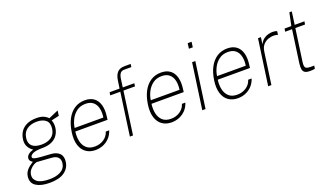

<svg xmlns="http://www.w3.org/2000/svg" viewBox="-77 -1297 3516 2041"><g transform="rotate(-20 1681.0 -276.0)"><path d="M211.5 171Q114 171 59.2 135.5Q4.5 100 14 26Q18 -3.5 32 -25Q46 -46.5 63.8 -61.8Q81.5 -77 96.8 -86.5Q112 -96 118 -101Q110 -107 101.8 -113.5Q93.5 -120 88.5 -129.8Q83.5 -139.5 85.5 -155Q88 -176 108.5 -193.5Q129 -211 165.5 -222Q131 -244 113 -279Q95 -314 101 -360Q107.5 -409.5 132.8 -446.8Q158 -484 202.8 -504.5Q247.5 -525 312.5 -525Q357 -525 387.2 -513Q417.5 -501 442 -476Q447 -478.5 462.5 -485.2Q478 -492 497 -500.2Q516 -508.5 531.8 -515.2Q547.5 -522 552 -524L544.5 -466L456.5 -446Q472.5 -406.5 467 -360Q461 -313.5 436.5 -278.2Q412 -243 369 -223.5Q326 -204 264 -204Q261.5 -204 259 -204Q256.5 -204 254 -204Q182 -202.5 154 -187.5Q126 -172.5 123.5 -156Q121.5 -139.5 141.2 -132Q161 -124.5 218 -120Q238.5 -118.5 265.2 -117Q292 -115.5 325.5 -113Q387.5 -109.5 421.5 -76.8Q455.5 -44 447 19Q438 87 380 129Q322 171 211.5 171ZM224.5 134Q301 134 351.2 105.8Q401.5 77.5 409 19Q414 -19.5 392.5 -44.5Q371 -69.5 319 -73L161.5 -84Q147.5 -85 123 -71.8Q98.5 -58.5 77.5 -34.2Q56.5 -10 52 22Q45.5 72 87.5 103Q129.5 134 224.5 134ZM270 -241Q335.5 -241 379.2 -270.5Q423 -300 431 -362Q439.5 -426.5 403.5 -457.2Q367.5 -488 302 -488Q235.5 -488 190.8 -457Q146 -426 137.5 -362Q129.5 -303 164 -272Q198.5 -241 270 -241Z M789.5 10Q726.5 10 683 -20.8Q639.5 -51.5 620.8 -110.5Q602 -169.5 614 -254Q626 -339.5 659 -400.8Q692 -462 742.8 -494.5Q793.5 -527 859.5 -527Q921.5 -527 961.2 -497.5Q1001 -468 1016.5 -412.2Q1032 -356.5 1020.5 -277L1017 -249H652.5Q644.5 -190.5 655.5 -140.2Q666.5 -90 700.5 -59Q734.5 -28 795 -28Q852 -28 896.5 -57.5Q941 -87 956.5 -138H995.5Q979 -88 946.8 -55Q914.5 -22 873.5 -6Q832.5 10 789.5 10ZM658.5 -287H983.5Q992 -344.5 981.2 -390.2Q970.5 -436 939 -462.5Q907.5 -489 853.5 -489Q794.5 -489 753.5 -458.8Q712.5 -428.5 688.8 -382Q665 -335.5 658.5 -287Z M1179 0 1246.5 -483H1132.5L1138 -517H1250.5L1263 -603Q1271.5 -663 1299.5 -693Q1327.5 -723 1381.5 -723H1451L1446.5 -689H1368Q1334.5 -689 1319.8 -668.8Q1305 -648.5 1299.5 -611L1286.5 -517H1417.5L1412.5 -483H1282L1214.5 0Z M1651 10Q1588 10 1544.5 -20.8Q1501 -51.5 1482.2 -110.5Q1463.5 -169.5 1475.5 -254Q1487.5 -339.5 1520.5 -400.8Q1553.5 -462 1604.2 -494.5Q1655 -527 1721 -527Q1783 -527 1822.8 -497.5Q1862.5 -468 1878 -412.2Q1893.5 -356.5 1882 -277L1878.5 -249H1514Q1506 -190.5 1517 -140.2Q1528 -90 1562 -59Q1596 -28 1656.5 -28Q1713.5 -28 1758 -57.5Q1802.5 -87 1818 -138H1857Q1840.5 -88 1808.2 -55Q1776 -22 1735 -6Q1694 10 1651 10ZM1520 -287H1845Q1853.5 -344.5 1842.8 -390.2Q1832 -436 1800.5 -462.5Q1769 -489 1715 -489Q1656 -489 1615 -458.8Q1574 -428.5 1550.2 -382Q1526.5 -335.5 1520 -287Z M1998 0 2071 -517H2107.5L2035 0ZM2088 -663 2096 -723H2140L2132 -663Z M2400.5 10Q2337.5 10 2294 -20.8Q2250.5 -51.5 2231.8 -110.5Q2213 -169.5 2225 -254Q2237 -339.5 2270 -400.8Q2303 -462 2353.8 -494.5Q2404.5 -527 2470.5 -527Q2532.5 -527 2572.2 -497.5Q2612 -468 2627.5 -412.2Q2643 -356.5 2631.5 -277L2628 -249H2263.5Q2255.5 -190.5 2266.5 -140.2Q2277.5 -90 2311.5 -59Q2345.5 -28 2406 -28Q2463 -28 2507.5 -57.5Q2552 -87 2567.5 -138H2606.5Q2590 -88 2557.8 -55Q2525.5 -22 2484.5 -6Q2443.5 10 2400.5 10ZM2269.5 -287H2594.5Q2603 -344.5 2592.2 -390.2Q2581.5 -436 2550 -462.5Q2518.5 -489 2464.5 -489Q2405.5 -489 2364.5 -458.8Q2323.5 -428.5 2299.8 -382Q2276 -335.5 2269.5 -287Z M2743.5 0 2816.5 -517H2849.5L2839 -440Q2856.5 -475 2881.2 -493.8Q2906 -512.5 2933 -519.8Q2960 -527 2983 -527Q2997.5 -527 3011.5 -524.8Q3025.5 -522.5 3033.5 -517L3028 -477Q3019 -482 3003 -484Q2987 -486 2977 -486Q2954.5 -486 2922.8 -476Q2891 -466 2864.5 -438.8Q2838 -411.5 2830.5 -360L2780 0Z M3215.5 0Q3179.5 0 3160.8 -11.8Q3142 -23.5 3137.2 -49Q3132.5 -74.5 3138 -116L3189.5 -483H3111.5L3117 -517H3193.5L3224 -662H3251.5L3231.5 -517H3341.5L3336.5 -483H3226.5L3175.5 -121Q3168 -67 3182.5 -53Q3197 -39 3238.5 -39H3278.5L3273.5 -5Q3265 -2 3249 -1Q3233 0 3215.5 0Z"/></g></svg>

Font: Public Sans Thin
Style: Italic
Weight: 100
Italic angle: -8°
Designer: The Public Sans project authors (U.S. Web Design System). Libre Franklin designed by Pablo Impallari and Rodrigo Fuenzal
Version: Version 2.000